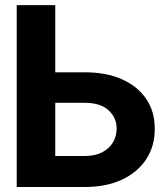

<svg xmlns="http://www.w3.org/2000/svg" viewBox="-20 -748 661 768"><path d="M145.7 -458.8H318.8Q405.3 -458.8 468.1 -430.8Q530.9 -402.7 565.1 -352Q599.3 -301.3 599 -232.4Q599.3 -163.7 565.1 -111.4Q530.9 -59.1 468.1 -29.5Q405.3 0 318.8 0H46.9V-727.5H201V-124H318.8Q360.5 -124 389 -139Q417.4 -153.9 432.1 -179Q446.8 -204.1 446.5 -234Q446.8 -277.1 413.9 -307.1Q381.1 -337 318.8 -336.7H145.7Z"/></svg>

Font: Inter Tight
Style: Regular
Weight: 400
Designer: Rasmus Andersson
Foundry: rsms
Version: Version 3.002